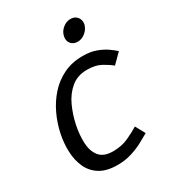

<svg xmlns="http://www.w3.org/2000/svg" viewBox="-169 -781 802 885"><g transform="rotate(-30 231.5 -338.0)"><path d="M196 8Q139 8 103.5 -14Q68 -36 51 -73Q34 -110 32 -156Q30 -202 40 -250Q50 -298 71.5 -344Q93 -390 126 -427Q159 -464 204 -486Q249 -508 306 -508H307Q347 -508 377 -497Q407 -486 428.5 -471Q450 -456 463 -444L414 -395Q396 -410 366.5 -426.5Q337 -443 292 -443Q241 -443 206.5 -414Q172 -385 152 -341Q132 -297 122 -250Q112 -203 113.5 -158.5Q115 -114 137 -85.5Q159 -57 210 -57Q256 -57 292.5 -74Q329 -91 353 -106L381 -55Q362 -44 334.5 -29Q307 -14 272 -3Q237 8 197 8H196ZM321 -576Q298 -576 285.5 -591.5Q273 -607 278 -630Q283 -653 302 -668.5Q321 -684 343 -684Q366 -684 378.5 -668.5Q391 -653 387 -630Q381 -607 362 -591.5Q343 -576 321 -576Z"/></g></svg>

Font: Epunda Sans
Style: Italic
Weight: 400
Italic angle: -12.0243°
Designer: Simon Atzbach
Foundry: typofactur
Version: Version 2.204; ttfautohint (v1.8.4.7-5d5b)